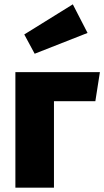

<svg xmlns="http://www.w3.org/2000/svg" viewBox="-20 -866 481 886"><path d="M316 -846 384 -714 140 -618 92 -707ZM229 0H51V-533H441L420 -399H229Z"/></svg>

Font: FiraGO ExtraBold
Style: Regular
Weight: 800
Designer: bBox Type
Foundry: bBox Type GmbH
Version: Version 1.001;PS 001.001;hotconv 1.0.88;makeotf.lib2.5.64775